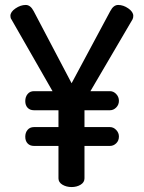

<svg xmlns="http://www.w3.org/2000/svg" viewBox="-20 -755 581 775"><path d="M117 -387H192L26 -677Q22 -682 22 -691Q22 -707 42.5 -721Q63 -735 84 -735Q103 -735 116 -710L269 -419L425 -710Q438 -735 457 -735Q478 -735 498 -721Q518 -707 518 -691Q518 -683 515 -677L345 -387H424Q438 -387 449 -375.5Q460 -364 460 -348Q460 -332 449 -321Q438 -310 424 -310H321V-242H424Q438 -242 449 -230.5Q460 -219 460 -204Q460 -187 449 -176.5Q438 -166 424 -166H321V-35Q321 -19 305.5 -9.5Q290 0 269 0Q248 0 232 -9.5Q216 -19 216 -35V-166H117Q101 -166 91.5 -176Q82 -186 82 -203Q82 -220 91.5 -231Q101 -242 117 -242H216V-310H117Q101 -310 91.5 -320Q82 -330 82 -347Q82 -364 91.5 -375.5Q101 -387 117 -387Z"/></svg>

Font: Dosis
Style: SemiBold
Weight: 600
Designer: Edgar Tolentino, Pablo Impallari, Igino Marini
Foundry: Edgar Tolentino, Pablo Impallari, Igino Marini
Version: Version 1.007